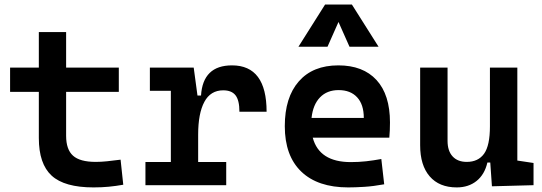

<svg xmlns="http://www.w3.org/2000/svg" viewBox="-20 -815 2384 845"><path d="M391.6 9.8Q263.7 9.8 207.3 -42Q150.9 -93.8 150.9 -207.5V-410.6H24.4V-517.6H150.9V-673.8H271V-517.6H502.9V-410.6H271V-217.3Q271 -157.2 301.3 -129.9Q331.5 -102.5 401.4 -102.5Q424.3 -102.5 450.7 -105.2Q477.1 -107.9 510.7 -112.3L522.5 -2Q489.3 3.9 458.3 6.8Q427.2 9.8 391.6 9.8Z M620.1 0V-102.1H731.9V-415.5H639.6V-517.6H832.5L849.1 -394.5H864.7Q873 -527.3 1001 -527.3Q1153.3 -527.3 1153.3 -323.2H1033.7Q1033.7 -373.5 1016.6 -395.5Q999.5 -417.5 962.4 -417.5Q906.7 -417.5 879.4 -366.7Q852.1 -315.9 852.1 -222.7V-102.1H975.6V0Z M1512.2 9.8Q1378.4 9.8 1305.9 -59.8Q1233.4 -129.4 1233.4 -259.8Q1233.4 -386.7 1295.2 -457Q1356.9 -527.3 1469.2 -527.3Q1577.6 -527.3 1637 -462.9Q1696.3 -398.4 1696.3 -275.9Q1696.3 -240.2 1693.4 -209H1356.4Q1385.3 -101.6 1523.9 -101.6Q1558.1 -101.6 1591.1 -105.2Q1624 -108.9 1658.2 -115.2L1670.9 -3.9Q1622.6 4.9 1582.8 7.3Q1543 9.8 1512.2 9.8ZM1470.2 -418.5Q1419.4 -418.5 1388.4 -386.5Q1357.4 -354.5 1351.1 -295.9H1581.1Q1581.1 -355 1551.8 -386.7Q1522.5 -418.5 1470.2 -418.5ZM1293.5 -609.4 1410.6 -794.9H1528.8L1646 -609.4H1518.1L1469.7 -718.3L1421.4 -609.4Z M1990.2 9.8Q1913.1 9.8 1871.1 -38.8Q1829.1 -87.4 1829.1 -175.8V-517.6H1949.7V-195.3Q1949.7 -150.9 1971.9 -126.7Q1994.1 -102.5 2034.2 -102.5Q2084.5 -102.5 2110.4 -138.4Q2136.2 -174.3 2136.2 -258.8V-517.6H2256.8V-108.4L2328.1 -97.7V0L2145 4.9L2137.7 -99.6H2125Q2112.8 -46.9 2077.4 -18.6Q2042 9.8 1990.2 9.8Z"/></svg>

Font: Caskaydia Cove SemiBold
Style: Regular
Weight: 600
Monospace: yes
Designer: Aaron Bell
Foundry: Saja Typeworks
Version: Version 4.300; ttfautohint (v1.8.3)